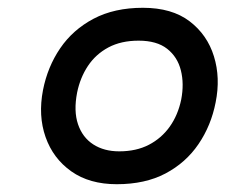

<svg xmlns="http://www.w3.org/2000/svg" viewBox="-20 -730 579 493"><path d="M279.8 -257Q209.7 -257 163.1 -290Q116.4 -323 97 -378.1Q77.7 -433.1 90.4 -498.7Q102.1 -558.4 134.6 -606.1Q167.1 -653.8 220.3 -681.9Q273.6 -710 347 -710Q421.4 -710 466.9 -675.3Q512.3 -640.6 529.3 -585.4Q546.4 -530.2 533.7 -467.2Q522.2 -407.8 489.7 -360Q457.2 -312.2 405 -284.6Q352.7 -257 279.8 -257ZM286.1 -341.4Q329.8 -341.4 362.2 -358.2Q394.6 -375 415.8 -404.7Q437 -434.5 445.3 -474.4Q453.1 -515 444.4 -549.4Q435.8 -583.8 409.2 -604.7Q382.6 -625.6 335.8 -625.6Q290.9 -625.6 258.3 -608.2Q225.8 -590.8 205.8 -560.7Q185.8 -530.6 178 -492.3Q168.8 -444.9 180.3 -411Q191.8 -377.1 219.5 -359.2Q247.1 -341.4 286.1 -341.4Z"/></svg>

Font: REM Medium
Style: Italic
Weight: 500
Italic angle: -11°
Designer: Octavio Pardo
Foundry: Ashler Design
Version: Version 1.005;gftools[0.9.28]